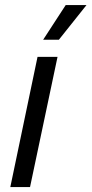

<svg xmlns="http://www.w3.org/2000/svg" viewBox="-20 -754 369 774"><path d="M21.6 0 131.3 -524.7H211.9L101.1 0ZM154 -593.9 244.9 -733.6H328.7L217.4 -593.9Z"/></svg>

Font: Mona Sans ExtraLight
Style: Italic
Weight: 200
Italic angle: -11.6951°
Designer: Deni Anggara
Foundry: GitHub
Version: Version 2.000